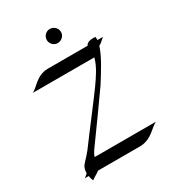

<svg xmlns="http://www.w3.org/2000/svg" viewBox="-200 -908 940 1047"><g transform="rotate(-30 270.5 -384.0)"><path d="M326.2 -755.9C326.2 -780.8 305.2 -800.8 280.8 -800.8C256.8 -800.8 236.8 -780.8 236.8 -755.9C236.8 -731.9 256.8 -711.9 280.8 -711.9C305.2 -711.9 326.2 -731.9 326.2 -755.9ZM460 -639.2C425.8 -639.2 415 -624 415 -618.2H164.1C90.8 -618.2 58.1 -557.1 25.9 -544.9H414.1C401.9 -496.1 367.2 -445.8 339.8 -407.2C321.8 -379.9 168.9 -181.2 148.9 -152.8C120.1 -110.8 87.9 -81.1 75.2 -64.9C65.9 -54.2 62 -37.1 62 -19C56.2 -13.2 47.9 -5.9 40 0H64C65.9 14.2 69.8 26.9 75.2 33.2C83 22 107.9 13.2 123 0H387.2C460 0 496.1 -59.1 529.8 -73.2H144C147 -85 154.8 -100.1 167 -116.2C188 -145 348.1 -367.2 367.2 -396C399.9 -448.2 451.2 -526.9 469.2 -585.9L482.9 -594.2C491.2 -602.1 501 -609.9 511.2 -618.2H476.1C476.1 -625 476.1 -631.8 475.1 -638.2C470.2 -639.2 464.8 -639.2 460 -639.2Z"/></g></svg>

Font: Pierce
Style: Roman
Weight: 500
Version: Version 0.2.0